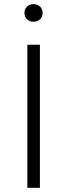

<svg xmlns="http://www.w3.org/2000/svg" viewBox="-20 -899 322 919"><path d="M171 0H111V-685H171ZM184 -837Q184 -819 172 -807Q160 -795 140 -795Q121 -795 109 -807Q97 -819 97 -837Q97 -855 109 -867Q121 -879 140 -879Q160 -879 172 -867Q184 -855 184 -837Z"/></svg>

Font: Statis Sans Light
Style: Regular
Weight: 300
Designer: bBox Type GmbH
Foundry: bBox Type GmbH
Version: Version 1.000